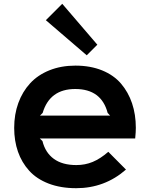

<svg xmlns="http://www.w3.org/2000/svg" viewBox="-20 -988 795 1018"><path d="M191.9 -375H564L550.8 -389.2Q517.6 -516.1 378.9 -516.1Q243.7 -516.1 206.1 -389.2ZM700.2 -310.1Q700.2 -289.1 696.8 -253.9H190.9L205.1 -240.2Q220.2 -178.7 265.4 -145.8Q310.5 -112.8 384.8 -112.8Q431.2 -112.8 471.7 -129.6Q512.2 -146.5 554.2 -183.1L647.9 -88.9Q535.2 9.8 383.8 9.8Q301.8 9.8 238 -14.6Q174.3 -39.1 134.8 -82.8Q95.2 -126.5 75.2 -183.8Q55.2 -241.2 55.2 -310.1Q55.2 -381.3 77.1 -441.7Q99.1 -502 139.6 -546.1Q180.2 -590.3 241.9 -615.2Q303.7 -640.1 379.9 -640.1Q459 -640.1 521 -615Q583 -589.8 621.6 -544.7Q660.2 -499.5 680.2 -440.2Q700.2 -380.9 700.2 -310.1ZM310.1 -967.8 496.1 -751 439.9 -694.8 223.1 -880.9Z"/></svg>

Font: Sinkin Sans 600 SemiBold
Style: Regular
Weight: 600
Designer: Keith Bates
Foundry: K-Type
Version: Sinkin Sans (version 1.0)  by Keith Bates   •   © 2014   www